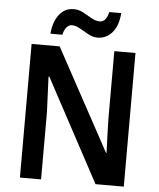

<svg xmlns="http://www.w3.org/2000/svg" viewBox="-60 -971 846 1022"><g transform="rotate(5 362.5 -459.5)"><path d="M640 0H489L194 -549H190Q192 -499 194 -452.5Q196 -406 198 -360V0H85V-714H235L530 -171H533Q531 -218 529.5 -264.5Q528 -311 527 -355V-714H640ZM180 -777Q185 -839 214.5 -878.5Q244 -918 293 -918Q320 -918 344.5 -904.5Q369 -891 391.5 -878Q414 -865 436 -865Q470 -865 482 -919H546Q541 -850 509 -814Q477 -778 432 -778Q406 -778 381.5 -791.5Q357 -805 334 -818.5Q311 -832 290 -832Q275 -832 262 -817.5Q249 -803 244 -777Z"/></g></svg>

Font: Noto Sans Telugu SemiCondensed SemiBold
Style: Regular
Weight: 600
Width: 4
Designer: Jelle Bosma - Monotype Design Team
Foundry: Monotype Imaging Inc.
Version: Version 2.005; ttfautohint (v1.8.4.7-5d5b)